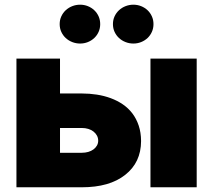

<svg xmlns="http://www.w3.org/2000/svg" viewBox="-20 -794 904 814"><path d="M234.4 -545.5V-397.7H326.7Q359.4 -397.7 390.4 -392.9Q421.5 -388.1 449.4 -377.8Q477.3 -367.5 500.7 -351.6Q524.1 -335.6 541.2 -313.2Q558.2 -290.8 568 -261.7Q577.8 -232.6 578.1 -196Q577.8 -105.1 510.7 -52.6Q444.2 0 326.7 0H49.7V-545.5ZM617.9 0V-545.5H813.9V0ZM233 -691.8Q233 -709.5 239.9 -724.6Q246.8 -739.7 258.7 -750.7Q270.6 -761.7 286.4 -767.9Q302.2 -774.1 319.6 -774.1Q337 -774.1 352.5 -767.9Q367.9 -761.7 379.6 -750.7Q391.3 -739.7 398.1 -724.6Q404.8 -709.5 404.8 -691.8Q404.8 -674 398.1 -658.9Q391.3 -643.8 379.6 -632.8Q367.9 -621.8 352.5 -615.6Q337 -609.4 319.6 -609.4Q302.2 -609.4 286.4 -615.6Q270.6 -621.8 258.7 -632.8Q246.8 -643.8 239.9 -658.9Q233 -674 233 -691.8ZM545.5 -774.1Q562.9 -774.1 578.3 -767.9Q593.8 -761.7 605.5 -750.7Q617.2 -739.7 623.9 -724.6Q630.7 -709.5 630.7 -691.8Q630.7 -674 623.9 -658.9Q617.2 -643.8 605.5 -632.8Q593.8 -621.8 578.3 -615.6Q562.9 -609.4 545.5 -609.4Q528.1 -609.4 512.3 -615.6Q496.4 -621.8 484.6 -632.8Q472.7 -643.8 465.7 -658.9Q458.8 -674 458.8 -691.8Q458.8 -709.5 465.7 -724.6Q472.7 -739.7 484.6 -750.7Q496.4 -761.7 512.3 -767.9Q528.1 -774.1 545.5 -774.1ZM234.4 -146.3H326.7Q341.6 -146.3 354.4 -150Q367.2 -153.8 376.4 -160.7Q385.7 -167.6 391 -177Q396.3 -186.4 396.3 -197.4Q396.3 -209.2 391 -219.1Q385.7 -229 376.4 -236.3Q367.2 -243.6 354.4 -247.5Q341.6 -251.4 326.7 -251.4H234.4Z"/></svg>

Font: Inter P Black
Style: Regular
Weight: 900
Designer: Rasmus Andersson
Foundry: rsms
Version: Version 3.018;git-588b23468